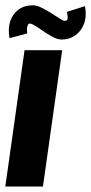

<svg xmlns="http://www.w3.org/2000/svg" viewBox="-30 -684 335 704"><path d="M60 -500H198L127.5 0H-10.5ZM196 -539Q181 -539 161.8 -549.5Q142.5 -560 124 -573Q105.5 -586 91.8 -593.5Q78 -601 73.5 -595Q66.5 -584.5 70 -561.5L5 -544Q-1.5 -578 7.2 -605.2Q16 -632.5 37.5 -648.5Q59 -664.5 90 -664.5Q104.5 -664.5 122.5 -655.8Q140.5 -647 158 -635.8Q175.5 -624.5 188.8 -616Q202 -607.5 207 -607.5Q218.5 -607.5 218.2 -618.5Q218 -629.5 215.5 -640.5L281.5 -661.5Q288.5 -626 278.5 -598.2Q268.5 -570.5 246.8 -554.8Q225 -539 196 -539Z"/></svg>

Font: Urbanist ExtraBold
Style: Italic
Weight: 800
Italic angle: -8°
Designer: Corey Hu
Foundry: Corey Hu
Version: Version 1.321; ttfautohint (v1.8.4.7-5d5b)